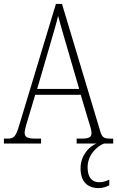

<svg xmlns="http://www.w3.org/2000/svg" viewBox="-22 -734 599 982"><path d="M-2 0H188V-25H159C115 -25 104 -35 104 -55C104 -72 117 -113 124 -135L158 -249H391L428 -125C435 -103 446 -69 446 -55C446 -34 437 -25 394 -25H370V0H472C434 14 390 61 390 127C390 196 427 228 482 228C502 228 519 223 537 214V185C516 194 503 198 485 198C451 198 426 176 426 122C426 59 472 15 510 0H557V-25H546C509 -25 500 -30 490 -65L295 -714H264L78 -99C59 -35 51 -25 15 -25H-2ZM168 -279 234 -505C249 -559 268 -618 275 -653C285 -616 301 -560 321 -492L383 -279Z"/></svg>

Font: Noto Serif Devanagari Condensed ExtraLight
Style: Regular
Weight: 200
Width: 3
Designer: Universal Thirst, Indian Type Foundry and the Monotype Design Team
Foundry: Monotype Imaging Inc.
Version: Version 2.004